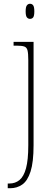

<svg xmlns="http://www.w3.org/2000/svg" viewBox="-20 -758 297 1018"><path d="M139 -658Q129 -658 122.5 -666Q116 -674 116 -698Q116 -721 122.5 -729.5Q129 -738 139 -738Q150 -738 156 -729.5Q162 -721 162 -698Q162 -674 156 -666Q150 -658 139 -658ZM21 240V215H30Q61 215 83.5 196.5Q106 178 118 134Q130 90 130 12V-439Q130 -474 126 -490.5Q122 -507 108.5 -511.5Q95 -516 67 -516H52V-536H158V12Q158 102 142 151.5Q126 201 98 220.5Q70 240 34 240Z"/></svg>

Font: Noto Serif Bengali SemiCondensed Thin
Style: Regular
Weight: 100
Width: 4
Designer: Juan Bruce, Universal Thirst, Indian Type Foundry and the Monotype Design Team.
Foundry: Monotype Imaging Inc.
Version: Version 2.003; ttfautohint (v1.8.4.7-5d5b)